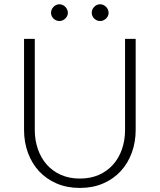

<svg xmlns="http://www.w3.org/2000/svg" viewBox="-20 -894 767 922"><path d="M363.5 -36.5Q414.5 -36.5 454.8 -54.2Q495 -72 523 -103.5Q551 -135 565.8 -177.8Q580.5 -220.5 580.5 -270V-707.5H631.5V-270Q631.5 -211.5 613 -160.8Q594.5 -110 559.8 -72.2Q525 -34.5 475.2 -13Q425.5 8.5 363.5 8.5Q301.5 8.5 251.8 -13Q202 -34.5 167.2 -72.2Q132.5 -110 114 -160.8Q95.5 -211.5 95.5 -270V-707.5H147V-270.5Q147 -221 161.8 -178.2Q176.5 -135.5 204.2 -104Q232 -72.5 272.2 -54.5Q312.5 -36.5 363.5 -36.5ZM306 -832.5Q306 -824.5 302.5 -817.2Q299 -810 293.5 -804.8Q288 -799.5 280.5 -796.2Q273 -793 265 -793Q257 -793 249.8 -796.2Q242.5 -799.5 237 -804.8Q231.5 -810 228.2 -817.2Q225 -824.5 225 -832.5Q225 -840.5 228.2 -848Q231.5 -855.5 237 -861.2Q242.5 -867 249.8 -870.2Q257 -873.5 265 -873.5Q273 -873.5 280.5 -870.2Q288 -867 293.5 -861.2Q299 -855.5 302.5 -848Q306 -840.5 306 -832.5ZM501.5 -832.5Q501.5 -824.5 498.2 -817.2Q495 -810 489.2 -804.8Q483.5 -799.5 476.2 -796.2Q469 -793 461 -793Q452.5 -793 445.2 -796.2Q438 -799.5 432.5 -804.8Q427 -810 423.8 -817.2Q420.5 -824.5 420.5 -832.5Q420.5 -849 432.5 -861.2Q444.5 -873.5 461 -873.5Q469 -873.5 476.2 -870.2Q483.5 -867 489.2 -861.2Q495 -855.5 498.2 -848Q501.5 -840.5 501.5 -832.5Z"/></svg>

Font: LatoLatin Light
Style: Regular
Weight: 300
Designer: Lukasz Dziedzic with Adam Twardoch and Botio Nikoltchev
Foundry: tyPoland Lukasz Dziedzic
Version: Version 2.015; 2015-08-06; http://www.latofonts.com/